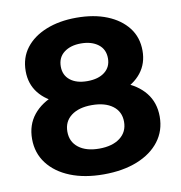

<svg xmlns="http://www.w3.org/2000/svg" viewBox="-81 -787 822 874"><g transform="rotate(-10 330.0 -350.0)"><path d="M329 12Q241 12 175 -14.5Q109 -41 72 -89.5Q35 -138 35 -203Q35 -268 71.5 -313.5Q108 -359 174 -382.5Q240 -406 329 -406Q419 -406 485.5 -382.5Q552 -359 588.5 -313.5Q625 -268 625 -203Q625 -138 588 -89.5Q551 -41 484.5 -14.5Q418 12 329 12ZM329 -107Q390 -107 425.5 -134Q461 -161 461 -208Q461 -255 425.5 -281.5Q390 -308 329 -308Q269 -308 234 -281.5Q199 -255 199 -208Q199 -161 234 -134Q269 -107 329 -107ZM329 -419Q380 -419 409.5 -442Q439 -465 439 -505Q439 -547 408.5 -570Q378 -593 329 -593Q281 -593 251 -570Q221 -547 221 -505Q221 -465 250 -442Q279 -419 329 -419ZM329 -324Q248 -324 187.5 -346Q127 -368 93.5 -410.5Q60 -453 60 -512Q60 -574 94 -618.5Q128 -663 189 -687.5Q250 -712 329 -712Q410 -712 470.5 -687.5Q531 -663 565.5 -618.5Q600 -574 600 -512Q600 -453 566.5 -410.5Q533 -368 472 -346Q411 -324 329 -324Z"/></g></svg>

Font: Montserrat Thin
Style: Bold
Weight: 700
Version: Version 9.000